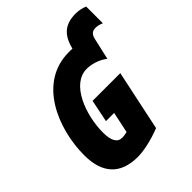

<svg xmlns="http://www.w3.org/2000/svg" viewBox="-237 -997 1146 1146"><g transform="rotate(-45 336.0 -424.0)"><path d="M256 10C303 10 378 -5 454 -35L535 -418H301L272 -276H341L313 -143C298 -139 283 -137 270 -137C231 -137 211 -172 211 -240C211 -386 281 -578 411 -578C449 -578 500 -565 541 -533L571 -665C578 -698 591 -714 622 -714C633 -714 653 -711 672 -702V-843C653 -851 629 -858 597 -858C514 -858 463 -822 439 -733L436 -723C426 -724 416 -724 406 -724C150 -724 36 -448 36 -223C36 -76 105 10 256 10Z"/></g></svg>

Font: Noto Sans ExtraCondensed Black
Style: Italic
Weight: 900
Width: 2
Italic angle: -12°
Designer: Monotype Design Team
Foundry: Monotype Imaging Inc.
Version: Version 2.013